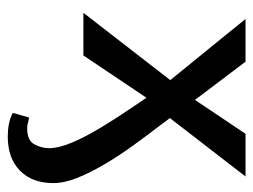

<svg xmlns="http://www.w3.org/2000/svg" viewBox="-99 -359 653 495"><g transform="rotate(90 227.5 -111.5)"><path d="M332 195Q315 195 299.5 192Q284 189 271 182L283 140Q294 142 299 143.5Q304 145 311 145Q342 145 352 126.5Q362 108 362 89Q362 63 347 28Q332 -7 308 -46.5Q284 -86 258.5 -123.5Q233 -161 212 -192Q190 -220 167 -248Q144 -276 121.5 -304Q99 -332 75.5 -360.5Q52 -389 29 -418H139Q171 -376 201.5 -335.5Q232 -295 262 -255Q280 -228 305 -195.5Q330 -163 356 -127Q382 -91 403.5 -54.5Q425 -18 438.5 15.5Q452 49 452 78Q452 132 420 163.5Q388 195 332 195ZM13 0 199 -240 219 -260 325 -418H435L262 -194L241 -176L123 0Z"/></g></svg>

Font: Ysabeau SemiBold
Style: Regular
Weight: 600
Designer: Christian Thalmann (Catharsis Fonts)
Version: Version 2.000;gftools[0.9.27.dev2+g8671c4b]